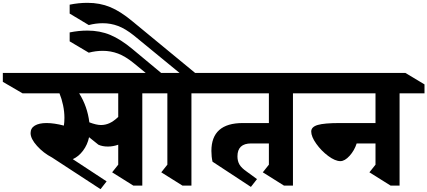

<svg xmlns="http://www.w3.org/2000/svg" viewBox="-150 -1301 3018 1356"><path d="M1031 -642H855V10H792L642 -84L685 -138V-279Q649 -266 612 -266Q573 -266 545 -279L479 -332Q468 -279 436.5 -237Q405 -195 364 -177L603 -20L560 35L217 -189Q157 -220 111.5 -270.5Q66 -321 66 -361Q66 -396 96 -414Q126 -432 179 -432Q232 -432 301 -414Q305 -437 305 -469Q305 -512 295.5 -557.5Q286 -603 270 -642H9L-130 -723V-786H896L1031 -705ZM409 -642Q467 -550 481 -437Q531 -418 563 -418Q594 -418 623 -431Q652 -444 685 -475V-642Z M1202 -642V10H1139L989 -84L1032 -138V-642H995L860 -723V-786H879L796 -854Q736 -903 684 -922.5Q632 -942 576 -942Q526 -942 477 -929L342 -1009V-1072Q405 -1085 468 -1085Q555 -1085 628.5 -1054.5Q702 -1024 786 -954L988 -786H1118L796 -1050Q736 -1098 684 -1117.5Q632 -1137 576 -1137Q526 -1137 477 -1124L342 -1205V-1268Q405 -1281 468 -1281Q555 -1281 628 -1251Q701 -1221 786 -1150L1228 -786H1243L1378 -705V-642Z M1919 -642V10H1856L1706 -84L1749 -138V-288H1624Q1527 -288 1527 -197Q1527 -163 1541.5 -138.5Q1556 -114 1594 -88L1665 -36L1622 19L1351 -159Q1343 -194 1343 -235Q1343 -432 1565 -432H1749V-642H1278L1140 -723V-786H1960L2095 -705V-642Z M2672 -642V10H2609L2459 -84L2502 -138V-288H2369Q2353 -238 2319 -200.5Q2285 -163 2254 -163Q2217 -163 2168 -199.5Q2119 -236 2083.5 -286Q2048 -336 2048 -372Q2048 -405 2094 -418.5Q2140 -432 2250 -432H2502V-642H1978L1839 -723V-786H2713L2848 -705V-642Z"/></svg>

Font: InknutAntiqua
Style: Bold
Weight: 700
Designer: Claus Eggers Srensen
Foundry: Claus Eggers Srensen
Version: Version 1.000; ttfautohint (v1.2) -l 7 -r 28 -G 50 -x 13 -D 